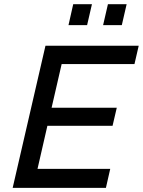

<svg xmlns="http://www.w3.org/2000/svg" viewBox="-20 -912 693 932"><path d="M41.5 0 200.7 -689.9H653.3L632.8 -601.1H279.3L230.5 -389.2H546.9L526.4 -301.3H210L162.1 -92.3H515.1L494.1 0ZM312.5 -790 335.4 -891.6H426.3L402.8 -790ZM480.5 -790 503.9 -891.6H594.7L571.3 -790Z"/></svg>

Font: Acari Sans Medium
Style: Italic
Weight: 500
Italic angle: -13°
Designer: Alfredo Marco Pradil and Stefan Peev
Foundry: Hanken Design Co.
Version: Version 1.045